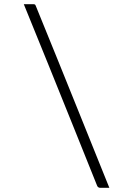

<svg xmlns="http://www.w3.org/2000/svg" viewBox="-20 -770 640 920"><path d="M94 -750Q107 -750 116.5 -750Q126 -750 139 -750Q142 -750 144.5 -749.5Q147 -749 148.5 -747.5Q150 -746 151 -743Q203 -616 254.5 -488.5Q306 -361 357.5 -233.5Q409 -106 460 21Q471 48 482 75.5Q493 103 504 130Q491 130 482 130Q473 130 460 130Q456 130 451.5 127.5Q447 125 445 119Q387 -26 328.5 -171Q270 -316 211.5 -461Q153 -606 94 -750Z"/></svg>

Font: Recursive Light
Style: Regular
Weight: 300
Version: Version 1.085